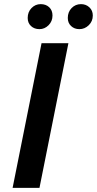

<svg xmlns="http://www.w3.org/2000/svg" viewBox="-20 -909 469 929"><path d="M181 -700H311L171 0H41ZM114 -822Q114 -851 132.5 -870Q151 -889 177 -889Q202 -889 218 -874Q234 -859 234 -834Q234 -806 215 -787Q196 -768 171 -768Q146 -768 130 -783Q114 -798 114 -822ZM308 -822Q308 -851 326.5 -870Q345 -889 372 -889Q396 -889 412.5 -873.5Q429 -858 429 -834Q429 -806 409.5 -787Q390 -768 364 -768Q340 -768 324 -783Q308 -798 308 -822Z"/></svg>

Font: Montserrat Alternates SemiBold
Style: Italic
Weight: 600
Italic angle: -11.3°
Designer: Julieta Ulanovsky
Foundry: Julieta Ulanovsky
Version: Version 7.200